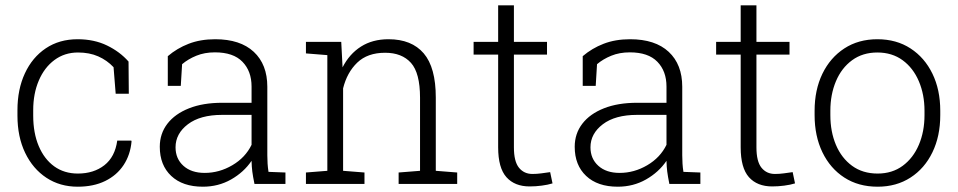

<svg xmlns="http://www.w3.org/2000/svg" viewBox="-20 -684 3561 714"><path d="M269 10.3Q203.1 10.3 152.6 -22.9Q102.1 -56.2 73.5 -115.7Q44.9 -175.3 44.9 -253.9V-274.4Q44.9 -351.6 72.5 -411.1Q100.1 -470.7 150.4 -504.4Q200.7 -538.1 268.6 -538.1Q330.1 -538.1 377.9 -514.9Q425.8 -491.7 458 -455.1L459 -335.4H410.2L402.3 -434.1Q377.9 -460 345.2 -474.4Q312.5 -488.8 270 -488.8Q220.2 -488.8 182.6 -460.9Q145 -433.1 124.3 -384.5Q103.5 -335.9 103.5 -274.4V-253.9Q103.5 -189.5 124 -140.9Q144.5 -92.3 181.6 -65.4Q218.8 -38.6 269.5 -38.6Q328.6 -38.6 368.2 -69.6Q407.7 -100.6 416 -161.1H468.3L469.2 -158.2Q464.8 -108.4 439.7 -70.3Q414.6 -32.2 371.3 -11Q328.1 10.3 269 10.3Z M734.4 10.3Q659.2 10.3 616.7 -29.8Q574.2 -69.8 574.2 -138.2Q574.2 -187 602.5 -223.9Q630.9 -260.7 682.9 -281.2Q734.9 -301.8 806.2 -301.8H915.5V-362.3Q915.5 -419.4 881.6 -454.3Q847.7 -489.3 779.3 -489.3Q740.7 -489.3 710.2 -476.8Q679.7 -464.4 657.2 -445.3L652.3 -364.7H604V-475.1Q638.2 -504.4 681.6 -521.2Q725.1 -538.1 780.3 -538.1Q873.5 -538.1 923.8 -491.2Q974.1 -444.3 974.1 -361.3V-106.4Q974.1 -90.8 975.1 -75.4Q976.1 -60.1 978.5 -44.9L1041.5 -42.5V0H926.3Q920.4 -28.8 918.2 -46.4Q916 -64 915.5 -85.9Q886.7 -43.5 839.4 -16.6Q792 10.3 734.4 10.3ZM741.2 -41Q795.4 -41 844 -69.6Q892.6 -98.1 915.5 -145.5V-256.8H805.7Q724.6 -256.8 678.7 -221.9Q632.8 -187 632.8 -136.2Q632.8 -93.8 662.1 -67.4Q691.4 -41 741.2 -41Z M1117.7 0V-42.5L1197.3 -48.8V-479L1117.7 -485.4V-528.3H1249L1253.9 -433.6Q1279.3 -483.4 1322.3 -510.7Q1365.2 -538.1 1424.8 -538.1Q1510.7 -538.1 1555.7 -485.6Q1600.6 -433.1 1600.6 -321.3V-48.8L1680.2 -42.5V0H1462.4V-42.5L1542 -48.8V-320.8Q1542 -412.6 1508.3 -450.2Q1474.6 -487.8 1412.1 -487.8Q1346.7 -487.8 1308.6 -451.2Q1270.5 -414.6 1255.9 -355.5V-48.8L1335.4 -42.5V0Z M1949.7 9.3Q1894 9.3 1863.3 -25.1Q1832.5 -59.6 1832.5 -136.2V-481H1741.2V-528.3H1832.5V-664.1H1891.1V-528.3H2014.2V-481H1891.1V-136.2Q1891.1 -83.5 1909.9 -60.3Q1928.7 -37.1 1960 -37.1Q1976.6 -37.1 1992.7 -39.3Q2008.8 -41.5 2025.9 -43.9L2034.7 -2Q2017.1 3.4 1994.6 6.3Q1972.2 9.3 1949.7 9.3Z M2277.3 10.3Q2202.1 10.3 2159.7 -29.8Q2117.2 -69.8 2117.2 -138.2Q2117.2 -187 2145.5 -223.9Q2173.8 -260.7 2225.8 -281.2Q2277.8 -301.8 2349.1 -301.8H2458.5V-362.3Q2458.5 -419.4 2424.6 -454.3Q2390.6 -489.3 2322.3 -489.3Q2283.7 -489.3 2253.2 -476.8Q2222.7 -464.4 2200.2 -445.3L2195.3 -364.7H2147V-475.1Q2181.2 -504.4 2224.6 -521.2Q2268.1 -538.1 2323.2 -538.1Q2416.5 -538.1 2466.8 -491.2Q2517.1 -444.3 2517.1 -361.3V-106.4Q2517.1 -90.8 2518.1 -75.4Q2519 -60.1 2521.5 -44.9L2584.5 -42.5V0H2469.2Q2463.4 -28.8 2461.2 -46.4Q2459 -64 2458.5 -85.9Q2429.7 -43.5 2382.3 -16.6Q2335 10.3 2277.3 10.3ZM2284.2 -41Q2338.4 -41 2387 -69.6Q2435.5 -98.1 2458.5 -145.5V-256.8H2348.6Q2267.6 -256.8 2221.7 -221.9Q2175.8 -187 2175.8 -136.2Q2175.8 -93.8 2205.1 -67.4Q2234.4 -41 2284.2 -41Z M2851.6 9.3Q2795.9 9.3 2765.1 -25.1Q2734.4 -59.6 2734.4 -136.2V-481H2643.1V-528.3H2734.4V-664.1H2793V-528.3H2916V-481H2793V-136.2Q2793 -83.5 2811.8 -60.3Q2830.6 -37.1 2861.8 -37.1Q2878.4 -37.1 2894.5 -39.3Q2910.6 -41.5 2927.7 -43.9L2936.5 -2Q2918.9 3.4 2896.5 6.3Q2874 9.3 2851.6 9.3Z M3243.7 10.3Q3172.4 10.3 3119.9 -23.7Q3067.4 -57.6 3038.3 -117.9Q3009.3 -178.2 3009.3 -255.9V-272Q3009.3 -349.6 3038.3 -409.7Q3067.4 -469.7 3119.9 -503.9Q3172.4 -538.1 3242.7 -538.1Q3313.5 -538.1 3366 -503.9Q3418.5 -469.7 3447.5 -409.9Q3476.6 -350.1 3476.6 -272V-255.9Q3476.6 -177.7 3447.5 -117.7Q3418.5 -57.6 3366 -23.7Q3313.5 10.3 3243.7 10.3ZM3243.7 -38.6Q3297.9 -38.6 3336.9 -67.4Q3376 -96.2 3397 -145.5Q3418 -194.8 3418 -255.9V-272Q3418 -332.5 3397 -381.8Q3376 -431.2 3336.7 -460Q3297.4 -488.8 3242.7 -488.8Q3188 -488.8 3148.7 -460Q3109.4 -431.2 3088.6 -381.8Q3067.9 -332.5 3067.9 -272V-255.9Q3067.9 -194.3 3088.6 -145.3Q3109.4 -96.2 3148.7 -67.4Q3188 -38.6 3243.7 -38.6Z"/></svg>

Font: Roboto Slab LO Light
Style: Regular
Weight: 300
Designer: Google
Version: Version 2.000